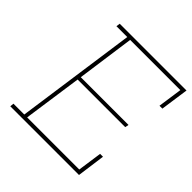

<svg xmlns="http://www.w3.org/2000/svg" viewBox="-185 -845 990 990"><g transform="rotate(45 310.0 -350.0)"><path d="M37 -21 35 0H536L557 -154H536L517 -21H137L183 -343H530L534 -363H186L230 -679H596L577 -546H598L620 -700H133L130 -679H209L116 -21Z"/></g></svg>

Font: Josefin Slab ExtraLight
Style: Italic
Weight: 250
Italic angle: -12°
Designer: Santiago Orozco
Foundry: Typemade
Version: Version 2.100